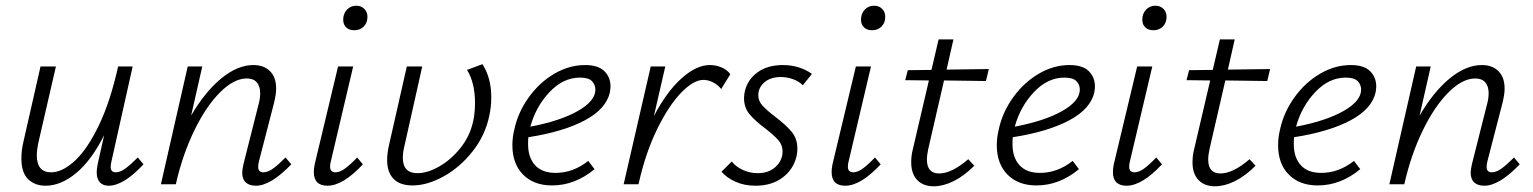

<svg xmlns="http://www.w3.org/2000/svg" viewBox="-20 -646 5374 673"><path d="M483 -70Q413 5 361 5Q341 5 330 -7Q319 -19 319 -42Q319 -54 322 -69L345 -172Q300 -83 246.5 -39Q193 5 140 5Q102 5 78.5 -18Q55 -41 55 -90Q55 -121 63 -153L122 -413H176L117 -157Q109 -123 109 -102Q109 -42 159 -42Q199 -42 243 -83Q287 -124 327 -207.5Q367 -291 394 -413H445L371 -82Q368 -70 368 -61Q368 -42 386 -42Q401 -42 419 -55Q437 -68 463 -94Z M1001 -70Q929 5 877 5Q854 5 841.5 -6.5Q829 -18 829 -41Q829 -49 833 -69L886 -279Q892 -300 892 -319Q892 -344 880 -357.5Q868 -371 845 -371Q800 -371 751 -322Q702 -273 661 -188.5Q620 -104 597 -3L596 0H544L638 -413H689L650 -241Q699 -325 756 -371.5Q813 -418 868 -418Q905 -418 926.5 -396.5Q948 -375 948 -335Q948 -315 940 -283L888 -82Q885 -70 885 -61Q885 -42 903 -42Q919 -42 937 -55Q955 -68 981 -94Z M1183 -577Q1183 -598 1196 -612Q1209 -626 1229 -626Q1246 -626 1257 -615Q1268 -604 1268 -587Q1268 -566 1255 -553Q1242 -540 1222 -540Q1204 -540 1193.5 -550Q1183 -560 1183 -577ZM1080 -43Q1080 -55 1083 -70L1165 -413H1218L1140 -82Q1137 -72 1137 -62Q1137 -42 1156 -42Q1171 -42 1189 -55Q1207 -68 1232 -94L1252 -70Q1182 5 1128 5Q1080 5 1080 -43Z M1398 -136Q1392 -112 1392 -93Q1392 -39 1443 -39Q1479 -39 1520.5 -63Q1562 -87 1594.5 -128Q1627 -169 1638 -219Q1645 -248 1645 -285Q1645 -356 1617 -401L1671 -421Q1702 -373 1702 -306Q1702 -271 1695 -240Q1681 -172 1637 -116Q1593 -60 1535.5 -28Q1478 4 1426 4Q1382 4 1359.5 -19Q1337 -42 1337 -85Q1337 -108 1343 -135L1406 -413H1460Z M2120 -343Q2120 -337 2118 -323Q2105 -264 2029.5 -224Q1954 -184 1832 -165Q1831 -157 1831 -141Q1831 -94 1855.5 -67Q1880 -40 1927 -40Q1989 -40 2042 -82L2064 -53Q1995 4 1915 4Q1851 4 1813.5 -34Q1776 -72 1776 -137Q1776 -165 1783 -193Q1796 -253 1833.5 -305Q1871 -357 1923 -387.5Q1975 -418 2031 -418Q2077 -418 2098.5 -396.5Q2120 -375 2120 -343ZM2013 -374Q1954 -374 1906 -323Q1858 -272 1839 -202Q1944 -222 2005.5 -257Q2067 -292 2067 -332Q2067 -349 2055 -361.5Q2043 -374 2013 -374Z M2540 -386 2508 -334Q2496 -349 2479 -357.5Q2462 -366 2446 -366Q2411 -366 2367.5 -321Q2324 -276 2283.5 -193.5Q2243 -111 2219 -4L2218 0H2166L2261 -413H2312L2272 -239Q2317 -325 2369 -371.5Q2421 -418 2468 -418Q2489 -418 2508.5 -410Q2528 -402 2540 -386Z M2509 -44 2545 -80Q2559 -62 2583.5 -50.5Q2608 -39 2636 -39Q2675 -39 2699 -61.5Q2723 -84 2723 -115Q2723 -138 2708 -155Q2693 -172 2662 -196Q2626 -223 2607 -246Q2588 -269 2588 -302Q2588 -314 2591 -327Q2601 -368 2636 -393Q2671 -418 2724 -418Q2782 -418 2826 -387L2794 -347Q2782 -360 2761 -368Q2740 -376 2717 -376Q2681 -376 2659.5 -357.5Q2638 -339 2638 -312Q2638 -292 2653 -275.5Q2668 -259 2697 -237Q2735 -208 2755 -184Q2775 -160 2775 -124Q2775 -112 2772 -98Q2761 -52 2723 -23.5Q2685 5 2628 5Q2589 5 2558 -9Q2527 -23 2509 -44Z M2998 -577Q2998 -598 3011 -612Q3024 -626 3044 -626Q3061 -626 3072 -615Q3083 -604 3083 -587Q3083 -566 3070 -553Q3057 -540 3037 -540Q3019 -540 3008.5 -550Q2998 -560 2998 -577ZM2895 -43Q2895 -55 2898 -70L2980 -413H3033L2955 -82Q2952 -72 2952 -62Q2952 -42 2971 -42Q2986 -42 3004 -55Q3022 -68 3047 -94L3067 -70Q2997 5 2943 5Q2895 5 2895 -43Z M3234 -125Q3229 -102 3229 -87Q3229 -38 3272 -38Q3316 -38 3374 -88L3395 -65Q3359 -29 3322.5 -11Q3286 7 3253 7Q3216 7 3195 -15Q3174 -37 3174 -77Q3174 -100 3179 -120L3236 -364L3153 -365L3162 -400L3245 -401L3270 -508H3322L3298 -402L3446 -404L3436 -362L3289 -364Z M3818 -343Q3818 -337 3816 -323Q3803 -264 3727.5 -224Q3652 -184 3530 -165Q3529 -157 3529 -141Q3529 -94 3553.5 -67Q3578 -40 3625 -40Q3687 -40 3740 -82L3762 -53Q3693 4 3613 4Q3549 4 3511.5 -34Q3474 -72 3474 -137Q3474 -165 3481 -193Q3494 -253 3531.5 -305Q3569 -357 3621 -387.5Q3673 -418 3729 -418Q3775 -418 3796.5 -396.5Q3818 -375 3818 -343ZM3711 -374Q3652 -374 3604 -323Q3556 -272 3537 -202Q3642 -222 3703.5 -257Q3765 -292 3765 -332Q3765 -349 3753 -361.5Q3741 -374 3711 -374Z M3984 -577Q3984 -598 3997 -612Q4010 -626 4030 -626Q4047 -626 4058 -615Q4069 -604 4069 -587Q4069 -566 4056 -553Q4043 -540 4023 -540Q4005 -540 3994.5 -550Q3984 -560 3984 -577ZM3881 -43Q3881 -55 3884 -70L3966 -413H4019L3941 -82Q3938 -72 3938 -62Q3938 -42 3957 -42Q3972 -42 3990 -55Q4008 -68 4033 -94L4053 -70Q3983 5 3929 5Q3881 5 3881 -43Z M4220 -125Q4215 -102 4215 -87Q4215 -38 4258 -38Q4302 -38 4360 -88L4381 -65Q4345 -29 4308.5 -11Q4272 7 4239 7Q4202 7 4181 -15Q4160 -37 4160 -77Q4160 -100 4165 -120L4222 -364L4139 -365L4148 -400L4231 -401L4256 -508H4308L4284 -402L4432 -404L4422 -362L4275 -364Z M4804 -343Q4804 -337 4802 -323Q4789 -264 4713.5 -224Q4638 -184 4516 -165Q4515 -157 4515 -141Q4515 -94 4539.5 -67Q4564 -40 4611 -40Q4673 -40 4726 -82L4748 -53Q4679 4 4599 4Q4535 4 4497.5 -34Q4460 -72 4460 -137Q4460 -165 4467 -193Q4480 -253 4517.5 -305Q4555 -357 4607 -387.5Q4659 -418 4715 -418Q4761 -418 4782.5 -396.5Q4804 -375 4804 -343ZM4697 -374Q4638 -374 4590 -323Q4542 -272 4523 -202Q4628 -222 4689.5 -257Q4751 -292 4751 -332Q4751 -349 4739 -361.5Q4727 -374 4697 -374Z M5307 -70Q5235 5 5183 5Q5160 5 5147.5 -6.5Q5135 -18 5135 -41Q5135 -49 5139 -69L5192 -279Q5198 -300 5198 -319Q5198 -344 5186 -357.5Q5174 -371 5151 -371Q5106 -371 5057 -322Q5008 -273 4967 -188.5Q4926 -104 4903 -3L4902 0H4850L4944 -413H4995L4956 -241Q5005 -325 5062 -371.5Q5119 -418 5174 -418Q5211 -418 5232.5 -396.5Q5254 -375 5254 -335Q5254 -315 5246 -283L5194 -82Q5191 -70 5191 -61Q5191 -42 5209 -42Q5225 -42 5243 -55Q5261 -68 5287 -94Z"/></svg>

Font: Ysabeau Infant Semilight
Style: Italic
Weight: 300
Italic angle: -12°
Designer: Christian Thalmann (Catharsis Fonts)
Version: Version 0.003